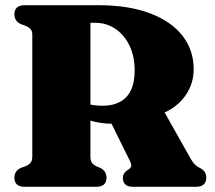

<svg xmlns="http://www.w3.org/2000/svg" viewBox="-20 -720 830 740"><path d="M726.5 -453.5Q726.5 -399 696.8 -354.8Q667 -310.5 614.5 -286.5L714.5 -109Q723 -94 730.8 -86.2Q738.5 -78.5 752.5 -71.5Q775 -60 775 -35Q775 0 734 0H492.5Q453.5 0 453.5 -35Q453.5 -50.5 468 -62L475.5 -67Q483.5 -72 485.5 -79Q487.5 -86 481 -99L410 -243Q386 -243.5 365.8 -246.8Q345.5 -250 328.5 -255V-116.5Q328.5 -101 334.2 -93Q340 -85 352 -79L368.5 -72Q390.5 -59.5 390.5 -35Q390.5 0 350 0H76.5Q35.5 0 35.5 -35Q35.5 -61.5 60.5 -73L80 -80Q92 -85.5 98.2 -93.5Q104.5 -101.5 104.5 -116.5V-586Q104.5 -600 98.2 -607.2Q92 -614.5 80 -620L60.5 -627Q35.5 -638.5 35.5 -665Q35.5 -700 76.5 -700H356.5Q475.5 -700 558 -668.8Q640.5 -637.5 683.5 -582Q726.5 -526.5 726.5 -453.5ZM328.5 -632V-317Q348 -312.5 376 -312.5Q434.5 -312.5 466.8 -346Q499 -379.5 499 -449.5Q499 -502.5 479.2 -543.8Q459.5 -585 425.2 -608.5Q391 -632 348 -632Z"/></svg>

Font: Fraunces 72pt S050 Black
Style: Regular
Weight: 900
Version: Version 1.000; ttfautohint (v1.8.3)